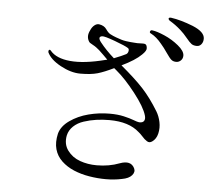

<svg xmlns="http://www.w3.org/2000/svg" viewBox="-56 -882 1112 957"><g transform="rotate(5 500.0 -403.0)"><path d="M675 -747Q698 -744 736 -727.5Q774 -711 806.5 -684.5Q839 -658 839 -635Q839 -620 829 -610.5Q819 -601 806 -601Q791 -601 781.5 -609Q772 -617 755 -642Q738 -667 723 -684Q697 -716 670 -730Q660 -734 663 -741Q666 -749 675 -747ZM762 -818Q811 -811 872 -787Q933 -762 933 -728Q933 -711 924 -700Q915 -689 902 -689Q885 -689 875 -696Q865 -703 848 -724Q831 -745 813 -761Q785 -786 757 -802Q748 -809 750 -814Q752 -819 762 -818ZM729 -347Q743 -324 749 -295Q755 -266 748.5 -238Q742 -210 722 -196Q715 -191 708.5 -190.5Q702 -190 695 -194.5Q688 -199 682.5 -204Q677 -209 667.5 -219.5Q658 -230 650 -236Q598 -283 500 -283Q466 -283 434.5 -278.5Q403 -274 372.5 -264Q342 -254 321.5 -234.5Q301 -215 295 -189Q286 -145 309.5 -113Q333 -81 372 -67Q411 -53 456 -53Q518 -53 570 -73Q624 -93 643 -55Q652 -37 637 -19.5Q622 -2 587 4Q549 12 507.5 12Q466 12 424 5Q382 -2 346.5 -17Q311 -32 285 -56.5Q259 -81 249.5 -115Q240 -149 250 -193Q260 -231 300.5 -259.5Q341 -288 393 -301.5Q445 -315 499 -315Q539 -315 569.5 -308Q600 -301 619.5 -293.5Q639 -286 648 -285Q666 -284 672.5 -294Q679 -304 674 -321Q662 -363 610 -429.5Q558 -496 513 -533Q505 -539 501 -543Q454 -520 421 -510.5Q388 -501 335 -501Q288 -501 235.5 -529.5Q183 -558 167 -594Q167 -602 168 -603Q173 -610 179 -602Q209 -566 279 -559.5Q349 -553 454 -580Q457 -580 463 -582Q456 -589 441.5 -603.5Q427 -618 418.5 -625.5Q410 -633 403 -638Q395 -644 384.5 -649.5Q374 -655 370 -658Q366 -661 363 -667Q350 -691 365 -720Q372 -737 384 -746.5Q396 -756 408 -754Q433 -750 444.5 -733Q456 -716 467 -710Q482 -702 497.5 -696.5Q513 -691 524 -687.5Q535 -684 549.5 -682Q564 -680 570.5 -679.5Q577 -679 590 -678Q603 -677 605 -677Q617 -677 626 -677.5Q635 -678 641 -677Q647 -676 650 -671.5Q653 -667 654 -657Q656 -644 634 -623Q603 -592 536 -560Q609 -499 649.5 -455Q690 -411 729 -347ZM424 -666Q454 -628 495 -592Q534 -607 555 -618Q563 -623 565 -634Q567 -645 560 -649Q547 -658 493 -678Q439 -698 427 -696Q404 -692 424 -666Z"/></g></svg>

Font: TsukuhouMincho
Style: Regular
Weight: 400
Designer: Iose
Foundry: Typographish
Version: Version 1.001; ttfautohint (v1.8.3)